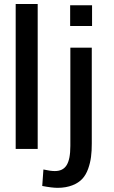

<svg xmlns="http://www.w3.org/2000/svg" viewBox="-20 -737 563 950"><path d="M166.5 0V-717.3H57.6V0ZM435.5 -608.4V-710.9H327.1V-608.4ZM265.6 192.4C320.8 192.4 363.3 173.8 387.2 147.9C399.4 134.8 408.7 118.7 416 98.6C430.2 59.1 434.1 22.5 434.1 -26.9V-501H328.1V-15.6C328.1 75.7 303.2 109.4 251 109.4C236.8 109.4 218.3 106.9 194.8 101.6L189 183.1C221.7 189.5 247.1 192.4 265.6 192.4Z"/></svg>

Font: Ride SemiBold
Style: Regular
Weight: 600
Version: Version 3.000